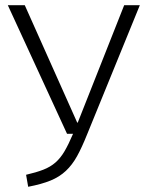

<svg xmlns="http://www.w3.org/2000/svg" viewBox="-20 -705 561 736"><path d="M75 -685 276 -235H278L456 -685H516L314 -190Q294 -140 275.5 -106.5Q257 -73 232.5 -50Q208 -27 174 -13Q140 1 88 11L80 -35Q119 -44 146 -54.5Q173 -65 192.5 -82Q212 -99 227.5 -125.5Q243 -152 260 -192H237L10 -685Z"/></svg>

Font: Jldddboxgfspflltxgxzjzlszac
Style: Regular
Weight: 300
Designer: Carrois Corporate & Edenspiekermann
Foundry: Carrois Corporate GbR & Edenspiekermann AG
Version: Version 2.001